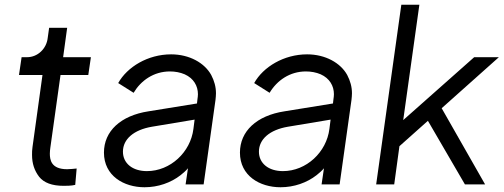

<svg xmlns="http://www.w3.org/2000/svg" viewBox="-20 -777 2122 809"><path d="M248 6C259 6 281 6 297 2L303 -67C292 -66 276 -64 263 -64C195 -64 190 -104 190 -130C190 -138 191 -146 192 -154L235 -461H352L363 -536H246L263 -660H187L181 -617C176 -572 139 -536 94 -536H71L60 -461H159L117 -158C115 -146 115 -135 115 -124C115 -88 125 -58 145 -32C165 -7 199 6 248 6Z M589 12C646 12 700 -7 741 -39C752 -48 763 -57 772 -68L762 0H838L888 -356C889 -366 890 -375 890 -384C890 -411 883 -436 870 -461C842 -512 778 -548 701 -548C603 -548 516 -495 478 -427L543 -386C574 -438 628 -476 696 -476C718 -476 739 -472 758 -464C796 -447 814 -415 814 -380C814 -373 813 -366 812 -359L810 -341L606 -308C488 -290 418 -224 418 -134C418 -36 502 12 589 12ZM800 -273 795 -234C783 -136 698 -56 599 -56C538 -56 498 -89 498 -138C498 -191 544 -230 620 -243Z M1162 12C1219 12 1273 -7 1314 -39C1325 -48 1336 -57 1345 -68L1335 0H1411L1461 -356C1462 -366 1463 -375 1463 -384C1463 -411 1456 -436 1443 -461C1415 -512 1351 -548 1274 -548C1176 -548 1089 -495 1051 -427L1116 -386C1147 -438 1201 -476 1269 -476C1291 -476 1312 -472 1331 -464C1369 -447 1387 -415 1387 -380C1387 -373 1386 -366 1385 -359L1383 -341L1179 -308C1061 -290 991 -224 991 -134C991 -36 1075 12 1162 12ZM1373 -273 1368 -234C1356 -136 1271 -56 1172 -56C1111 -56 1071 -89 1071 -138C1071 -191 1117 -230 1193 -243Z M1641 0 1663 -161 1783 -268 1939 0H2024L1841 -321L2082 -536H1978L1679 -271L1747 -757H1671L1565 0Z"/></svg>

Font: Plus Jakarta Sans
Style: Italic
Weight: 400
Italic angle: -8°
Designer: Gumpita Rahayu
Foundry: Tokotype
Version: Version 2.071;gftools[0.9.30]